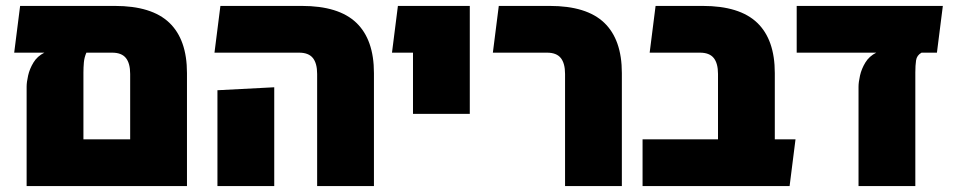

<svg xmlns="http://www.w3.org/2000/svg" viewBox="-20 -629 3223 649"><path d="M368 -609Q493 -609 552.5 -552Q612 -495 612 -382V0H70V-336Q70 -351 75 -373.5Q80 -396 93 -417.5Q106 -439 130 -451H28L48 -609ZM420 -158V-379Q420 -415 405.5 -433Q391 -451 359 -451H272Q265 -435 263.5 -418Q262 -401 262 -384V-158Z M1052 0V-379Q1052 -415 1037.5 -433Q1023 -451 991 -451H705L725 -609H1000Q1125 -609 1184.5 -552Q1244 -495 1244 -382V0ZM715 0V-324L907 -334V0Z M1376 -244V-451H1305L1325 -609H1568V-244Z M1890 0V-379Q1890 -415 1875.5 -433Q1861 -451 1829 -451H1646L1666 -609H1838Q1963 -609 2022.5 -552Q2082 -495 2082 -382V0Z M2152 0V-158H2407V-379Q2407 -415 2392.5 -433Q2378 -451 2346 -451H2176L2196 -609H2355Q2480 -609 2539.5 -552Q2599 -495 2599 -382V-158H2669L2649 0Z M2882 0V-336Q2882 -351 2887 -373.5Q2892 -396 2905 -417.5Q2918 -439 2942 -451H2673V-609H3167L3147 -451H3095Q3079 -442 3076.5 -425Q3074 -408 3074 -384V0Z"/></svg>

Font: Noto Sans Hebrew SemiCondensed Black
Style: Regular
Weight: 900
Width: 4
Designer: Ben Nathan
Foundry: Google LLC
Version: Version 3.001; ttfautohint (v1.8.4.7-5d5b)